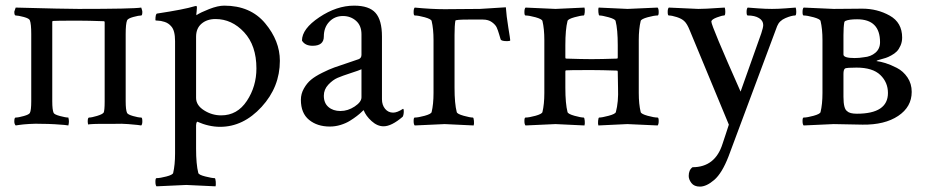

<svg xmlns="http://www.w3.org/2000/svg" viewBox="-20 -446 3319 687"><path d="M260.7 -414.1Q455.1 -414.1 485.4 -418.9Q489.3 -407.2 489.3 -404.3Q489.3 -390.6 485.4 -390.6Q476.6 -390.6 457 -385.3Q437.5 -379.9 434.6 -373Q429.7 -360.4 429.7 -324.2V-84Q429.7 -52.7 434.6 -42Q437.5 -36.1 456.1 -30.8Q474.6 -25.4 485.4 -25.4Q489.3 -25.4 489.3 -11.7Q489.3 -1 485.4 2.9Q480.5 2 471.7 1Q462.9 0 438.5 -2Q414.1 -3.9 392.6 -2.9Q379.9 -2.9 366.2 -2.9Q352.5 -2.9 339.8 -2.9Q327.1 -2.9 317.4 -2.4Q307.6 -2 301.8 -1.5Q295.9 -1 295.9 0Q293.9 -3.9 293.9 -11.7Q293.9 -25.4 298.8 -25.4Q307.6 -25.4 327.1 -31.2Q346.7 -37.1 350.6 -43V-42Q354.5 -49.8 354.5 -83V-366.2Q354.5 -370.1 351.6 -370.1Q294.9 -372.1 260.7 -372.1Q175.8 -372.1 169.9 -371.1Q167 -371.1 167 -367.2V-84Q167 -52.7 171.9 -42Q174.8 -36.1 194.8 -30.8Q214.8 -25.4 224.6 -25.4Q226.6 -17.6 226.6 -11.7Q226.6 -4.9 224.6 2.9Q219.7 2 210.4 1Q201.2 0 175.8 -1.5Q150.4 -2.9 128.9 -2.9Q107.4 -3.9 84.5 -2.4Q61.5 -1 48.8 1L36.1 2.9Q31.2 -2 31.2 -11.7Q31.2 -25.4 36.1 -25.4Q45.9 -25.4 64.9 -30.8Q84 -36.1 86.9 -42Q91.8 -50.8 91.8 -84V-324.2Q91.8 -360.4 86.9 -373Q85 -379.9 64.9 -385.3Q44.9 -390.6 36.1 -390.6Q31.2 -390.6 31.2 -404.3L36.1 -418.9Q212.9 -414.1 260.7 -414.1Z M782.2 -425.8Q876 -425.8 928.7 -362.8Q981.4 -299.8 981.4 -228.5Q981.4 -134.8 916 -63.5Q850.6 7.8 767.6 7.8Q727.5 7.8 685.5 -10.7Q681.6 -5.9 681.6 2V85.9Q681.6 141.6 689.5 172.9Q691.4 179.7 714.8 185.5Q738.3 191.4 748 191.4Q751 191.4 752 204.1Q752.9 216.8 751 220.7Q653.3 215.8 646.5 215.8Q640.6 215.8 540 220.7Q536.1 216.8 536.1 204.1Q536.1 191.4 540 191.4Q552.7 191.4 575.2 185.5Q597.7 179.7 599.6 172.9Q606.4 143.6 606.4 103.5V-298.8Q606.4 -336.9 592.8 -351.6Q583 -363.3 568.8 -367.7Q554.7 -372.1 545.4 -372.1Q536.1 -372.1 536.1 -374Q536.1 -396.5 542 -397.5Q638.7 -412.1 676.8 -423.8Q677.7 -423.8 679.7 -424.3Q681.6 -424.8 681.6 -424.8Q684.6 -424.8 684.6 -418.9Q684.6 -413.1 683.6 -405.3Q682.6 -397.5 682.6 -396.5V-391.6Q697.3 -401.4 728.5 -413.6Q759.8 -425.8 782.2 -425.8ZM751 -377.9Q720.7 -377.9 701.2 -361.3Q681.6 -344.7 681.6 -314.5V-95.7Q681.6 -69.3 710 -51.3Q738.3 -33.2 771.5 -33.2Q829.1 -33.2 863.3 -85Q897.5 -136.7 897.5 -201.2Q897.5 -283.2 853.5 -330.6Q809.6 -377.9 751 -377.9Z M1273.4 -97.7V-198.2Q1265.6 -194.3 1235.4 -184.6Q1205.1 -174.8 1188 -167.5Q1170.9 -160.2 1154.8 -143.1Q1138.7 -126 1138.7 -103.5Q1138.7 -77.1 1155.3 -63Q1171.9 -48.8 1198.2 -48.8Q1224.6 -48.8 1249 -64.9Q1273.4 -81.1 1273.4 -97.7ZM1247.1 -425.8Q1300.8 -425.8 1323.7 -399.9Q1346.7 -374 1346.7 -315.4V-90.8Q1346.7 -70.3 1357.9 -56.6Q1369.1 -43 1386.7 -43Q1401.4 -43 1421.9 -56.6Q1424.8 -56.6 1424.8 -48.8Q1424.8 -35.2 1420.9 -28.3Q1380.9 5.9 1352.5 5.9Q1330.1 5.9 1309.6 -12.7Q1289.1 -31.2 1281.2 -51.8Q1280.3 -51.8 1273.9 -45.4Q1267.6 -39.1 1256.8 -30.8Q1246.1 -22.5 1231.9 -13.7Q1217.8 -4.9 1198.7 1Q1179.7 6.8 1160.2 6.8Q1115.2 6.8 1085.9 -17.1Q1056.6 -41 1056.6 -88.9Q1056.6 -110.4 1067.4 -129.4Q1078.1 -148.4 1092.8 -160.6Q1107.4 -172.9 1132.8 -185.5Q1158.2 -198.2 1176.3 -204.6Q1194.3 -210.9 1223.6 -220.7Q1252.9 -230.5 1263.7 -234.4Q1273.4 -238.3 1273.4 -250V-323.2Q1273.4 -354.5 1253.9 -371.6Q1234.4 -388.7 1207 -388.7Q1177.7 -388.7 1158.2 -368.2Q1138.7 -347.7 1138.7 -315.4Q1138.7 -282.2 1098.6 -282.2Q1071.3 -282.2 1060.5 -300.8Q1060.5 -342.8 1122.6 -384.3Q1184.6 -425.8 1247.1 -425.8Z M1571.3 -413.1Q1585 -413.1 1632.3 -413.6Q1679.7 -414.1 1697.3 -414.1L1790 -419.9Q1792 -389.6 1798.8 -347.7Q1805.7 -305.7 1805.7 -301.8Q1805.7 -298.8 1794.9 -298.8Q1774.4 -298.8 1771.5 -304.7Q1770.5 -307.6 1766.1 -322.8Q1761.7 -337.9 1757.3 -347.7Q1752.9 -357.4 1740.2 -366.7Q1727.5 -376 1708 -376H1656.2Q1610.4 -376 1609.4 -372.1Q1606.4 -354.5 1606.4 -321.3V-131.8Q1606.4 -75.2 1614.3 -44.9Q1616.2 -38.1 1639.2 -31.7Q1662.1 -25.4 1671.9 -25.4Q1674.8 -25.4 1675.8 -13.7Q1676.8 -2 1674.8 2.9Q1577.1 -2 1571.3 -2Q1563.5 -2 1463.9 2.9Q1460 -1 1460 -13.2Q1460 -25.4 1463.9 -25.4Q1476.6 -25.4 1499.5 -31.7Q1522.5 -38.1 1524.4 -44.9Q1531.2 -73.2 1531.2 -113.3V-302.7Q1531.2 -342.8 1524.4 -371.1Q1522.5 -377.9 1499.5 -384.3Q1476.6 -390.6 1463.9 -390.6Q1460 -390.6 1460 -402.8Q1460 -415 1463.9 -418.9Q1524.4 -413.1 1571.3 -413.1Z M2002.9 -190.4V-131.8Q2002.9 -75.2 2010.7 -44.9Q2012.7 -38.1 2035.6 -31.7Q2058.6 -25.4 2068.4 -25.4Q2071.3 -25.4 2072.3 -13.7Q2073.2 -2 2071.3 2.9Q1973.6 -2 1967.8 -2Q1960.9 -2 1860.4 2.9Q1856.4 -1 1856.4 -13.2Q1856.4 -25.4 1860.4 -25.4Q1873 -25.4 1896 -31.7Q1918.9 -38.1 1920.9 -44.9Q1927.7 -73.2 1927.7 -113.3V-302.7Q1927.7 -342.8 1920.9 -371.1Q1918.9 -377.9 1896 -384.3Q1873 -390.6 1860.4 -390.6Q1856.4 -390.6 1856.4 -402.8Q1856.4 -415 1860.4 -418.9Q1960.9 -414.1 1967.8 -414.1Q1973.6 -414.1 2071.3 -418.9Q2073.2 -414.1 2072.3 -402.3Q2071.3 -390.6 2068.4 -390.6Q2058.6 -390.6 2035.6 -384.3Q2012.7 -377.9 2010.7 -371.1Q2002.9 -340.8 2002.9 -284.2V-240.2Q2002.9 -236.3 2005.9 -236.3Q2062.5 -234.4 2096.7 -234.4Q2130.9 -234.4 2187.5 -236.3Q2190.4 -236.3 2190.4 -240.2V-284.2Q2190.4 -340.8 2182.6 -371.1Q2180.7 -377.9 2157.7 -384.3Q2134.8 -390.6 2125 -390.6Q2122.1 -390.6 2121.1 -402.3Q2120.1 -414.1 2122.1 -418.9Q2219.7 -414.1 2225.6 -414.1Q2232.4 -414.1 2333 -418.9Q2336.9 -415 2336.9 -402.8Q2336.9 -390.6 2333 -390.6Q2320.3 -390.6 2297.4 -384.3Q2274.4 -377.9 2272.5 -371.1Q2265.6 -342.8 2265.6 -302.7V-113.3Q2265.6 -73.2 2272.5 -44.9Q2274.4 -38.1 2297.4 -31.7Q2320.3 -25.4 2333 -25.4Q2336.9 -25.4 2336.9 -13.2Q2336.9 -1 2333 2.9Q2232.4 -2 2224.6 -2Q2218.8 -2 2121.1 2.9Q2119.1 -2 2120.1 -13.7Q2121.1 -25.4 2124 -25.4Q2133.8 -25.4 2157.7 -31.7Q2181.6 -38.1 2183.6 -44.9Q2193.4 -81.1 2191.4 -131.8L2190.4 -189.5Q2190.4 -193.4 2187.5 -193.4Q2130.9 -195.3 2096.7 -195.3Q2011.7 -195.3 2005.9 -194.3Q2002.9 -194.3 2002.9 -190.4Z M2458 152.3Q2539.1 152.3 2565.4 68.4Q2570.3 53.7 2577.1 33.2Q2584 12.7 2587.9 0L2448.2 -336.9Q2438.5 -361.3 2428.7 -370.1Q2419.9 -378.9 2401.9 -384.8Q2383.8 -390.6 2373 -390.6Q2369.1 -390.6 2369.1 -403.3Q2369.1 -415 2373 -418.9Q2473.6 -414.1 2478.5 -414.1Q2495.1 -414.1 2509.3 -415Q2523.4 -416 2541.5 -417Q2559.6 -418 2573.2 -418.9Q2575.2 -413.1 2575.2 -404.3Q2575.2 -390.6 2571.3 -390.6Q2563.5 -390.6 2545.4 -383.8Q2527.3 -377 2525.4 -370.1V-368.2Q2525.4 -353.5 2629.9 -118.2L2704.1 -327.1Q2710.9 -347.7 2710.9 -356.4Q2710.9 -372.1 2695.8 -381.3Q2680.7 -390.6 2655.3 -390.6Q2651.4 -390.6 2651.4 -403.3Q2651.4 -415 2655.3 -418.9Q2668 -418 2693.8 -416Q2719.7 -414.1 2742.2 -414.1Q2763.7 -414.1 2789.1 -416Q2814.5 -418 2827.1 -418.9Q2829.1 -413.1 2829.1 -404.3Q2829.1 -390.6 2825.2 -390.6Q2812.5 -390.6 2790.5 -381.3Q2768.6 -372.1 2760.7 -352.5L2586.9 113.3Q2563.5 173.8 2535.6 197.8Q2507.8 221.7 2484.4 221.7Q2463.9 221.7 2454.1 209Q2444.3 196.3 2444.3 183.6Q2444.3 162.1 2458 152.3Z M3044.9 -204.1Q3010.7 -204.1 3003.9 -201.2Q2998 -197.3 2998 -181.6V-99.6Q2998 -55.7 3011.7 -47.9Q3020.5 -39.1 3045.9 -39.1Q3157.2 -39.1 3157.2 -113.3Q3157.2 -151.4 3129.9 -177.7Q3102.5 -204.1 3044.9 -204.1ZM3046.9 -377Q3017.6 -377 3004.9 -371.1Q3002 -370.1 3001 -366.2Q2998 -349.6 2998 -320.3V-251Q2998 -238.3 3038.1 -238.3Q3054.7 -238.3 3071.3 -241.2Q3095.7 -243.2 3112.3 -257.3Q3128.9 -271.5 3128.9 -294.9Q3128.9 -377 3046.9 -377ZM2922.9 -113.3V-302.7Q2922.9 -342.8 2916 -371.1Q2914.1 -377.9 2891.1 -384.3Q2868.2 -390.6 2855.5 -390.6Q2851.6 -390.6 2851.6 -402.8Q2851.6 -415 2855.5 -418.9Q2958 -414.1 2962.9 -414.1Q2997.1 -414.1 3022.5 -414.6Q3047.9 -415 3065.4 -415Q3119.1 -415 3163.6 -390.1Q3208 -365.2 3208 -311.5Q3208 -295.9 3202.1 -282.7Q3196.3 -269.5 3188.5 -261.7Q3180.7 -253.9 3168.9 -247.6Q3157.2 -241.2 3149.4 -238.8Q3141.6 -236.3 3130.9 -233.4L3121.1 -230.5Q3116.2 -228.5 3116.2 -227.5Q3130.9 -225.6 3148.4 -220.2Q3166 -214.8 3189 -203.1Q3211.9 -191.4 3227.1 -168.9Q3242.2 -146.5 3242.2 -117.2Q3242.2 -63.5 3193.8 -31.2Q3145.5 1 3066.4 0L2962.9 -2Q2958 -2 2855.5 2.9Q2851.6 -1 2851.6 -13.2Q2851.6 -25.4 2855.5 -25.4Q2868.2 -25.4 2891.1 -31.7Q2914.1 -38.1 2916 -44.9Q2922.9 -73.2 2922.9 -113.3Z"/></svg>

Font: Crimson Text
Style: Regular
Weight: 400
Version: Version 0.13